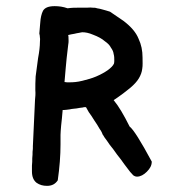

<svg xmlns="http://www.w3.org/2000/svg" viewBox="-20 -562 553 625"><path d="M474 -36C474 -24 469 -14 458 -3C448 7 437 13 426 13C421 13 417 11 413 8C413 8 410 4 404 -2C399 -9 393 -17 385 -27C378 -37 370 -48 361 -59C353 -71 345 -81 337 -91C330 -101 325 -109 320 -115C316 -122 314 -125 314 -124C313 -128 310 -135 304 -143C299 -152 294 -160 287 -170C281 -180 275 -189 269 -197C264 -206 261 -211 260 -213C259 -213 255 -214 249 -212C243 -211 237 -211 229 -209C222 -208 215 -208 207 -206C199 -205 193 -204 189 -204H184C182 -184 181 -167 179 -153C178 -140 177 -130 177 -123V-92C177 -56 174 -17 168 25C160 37 149 43 133 43C120 43 109 40 99 33C89 25 84 13 84 -4V-23C85 -31 85 -39 85 -47C86 -55 86 -62 86 -68C87 -75 87 -79 87 -81V-86L94 -237C95 -246 96 -257 95 -269C95 -282 95 -297 96 -313L104 -373C108 -394 110 -412 110 -426C110 -431 111 -435 110 -439C110 -444 109 -449 108 -453C108 -453 109 -465 111 -488C112 -504 115 -517 120 -527C126 -537 138 -542 158 -542C172 -542 186 -540 200 -535C214 -537 225 -537 235 -537H262C269 -537 275 -538 280 -537C286 -537 291 -537 296 -535C302 -534 308 -533 314 -531C321 -529 329 -527 338 -524L382 -494C407 -475 423 -456 431 -436C440 -417 444 -397 444 -375C444 -361 445 -349 443 -338C442 -328 438 -317 432 -307C426 -297 417 -287 404 -276C392 -266 374 -252 350 -236C366 -217 383 -188 402 -150C414 -141 438 -103 474 -36ZM351 -355C352 -358 352 -362 352 -366C352 -373 352 -379 350 -386C349 -394 346 -400 341 -407C337 -415 331 -421 321 -428C312 -436 299 -443 283 -449C269 -455 258 -457 248 -457C246 -457 242 -456 237 -455C233 -454 228 -454 222 -452C216 -451 210 -450 202 -448C203 -444 203 -441 203 -437C203 -433 204 -426 202 -416C201 -406 199 -392 197 -373C195 -355 193 -329 190 -295C193 -295 196 -294 198 -294H206C219 -294 232 -295 248 -299C264 -303 279 -307 293 -313C307 -319 320 -326 330 -333C341 -341 348 -348 351 -355Z"/></svg>

Font: Gaegu
Style: Bold
Weight: 700
Designer: JIKJI
Foundry: JIKJI
Version: Version 1.00